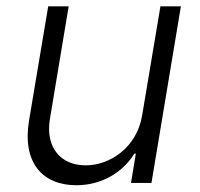

<svg xmlns="http://www.w3.org/2000/svg" viewBox="-20 -565 617 593"><path d="M419 -208.5C402.3 -108.3 318.5 -54.3 244.7 -54.3C166.2 -54.3 120.4 -110.8 133.9 -196L192.1 -545.5H128.9L69.6 -192.1C48.3 -62.9 111.2 7.1 215.9 7.1C295.8 7.1 360.8 -34.4 394.9 -90.6H399.5L384.6 0H447.8L538.7 -545.5H475.5Z"/></svg>

Font: TID UI Light
Style: Italic
Weight: 300
Italic angle: -9.39999°
Designer: The TID Project Authors
Foundry: Bakken & Bæck
Version: Version 1.001;hotconv 1.0.109;makeotfexe 2.5.65596